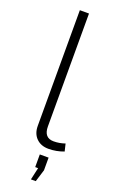

<svg xmlns="http://www.w3.org/2000/svg" viewBox="-175 -772 609 1002"><g transform="rotate(20 130.0 -271.5)"><path d="M82 -730H132.8V-103Q132.8 -40 187 -40Q218.8 -40 250 -50.8L259.8 -9.8Q218.8 5.9 174.8 5.9Q132.8 5.9 107.4 -19.5Q82 -44.9 82 -87.9ZM144 187 159.2 119.1H143.1V48.8H191.9V119.1L170.9 187Z"/></g></svg>

Font: Rawline Light
Style: Regular
Weight: 300
Designer: Matt McInerney, Pablo Impallari, Rodrigo Fuenzalida
Foundry: Matt McInerney, Pablo Impallari, Rodrigo Fuenzalida
Version: Version 4.020;PS 004.020;hotconv 1.0.88;makeotf.lib2.5.64775